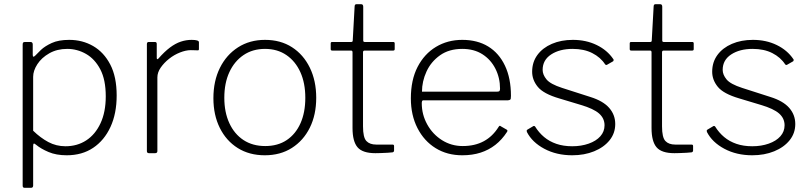

<svg xmlns="http://www.w3.org/2000/svg" viewBox="-20 -730 3864 915"><path d="M125 -530Q136 -530 136 -518V-469Q136 -461 139 -460Q142 -459 148 -465Q157 -475 175.5 -492.5Q194 -510 226.5 -525Q259 -540 310 -540Q373 -540 424 -510.5Q475 -481 505.5 -422.5Q536 -364 536 -275Q536 -189 506.5 -125Q477 -61 424 -25.5Q371 10 298 10Q248 10 211.5 -5.5Q175 -21 152 -40Q144 -47 141 -45.5Q138 -44 138 -33V154Q138 165 128 165H97Q88 165 88 155V-517Q88 -525 90.5 -527.5Q93 -530 101 -530H125ZM138 -107Q173 -73 210.5 -53Q248 -33 292 -33Q348 -33 391 -61Q434 -89 459 -142.5Q484 -196 484 -271Q484 -350 458 -399.5Q432 -449 390 -473Q348 -497 300 -497Q252 -497 215 -476Q178 -455 158 -424Q138 -393 138 -364V-107Z M690 0Q685 0 682.5 -2.5Q680 -5 680 -10V-520Q680 -530 689 -530H718Q727 -530 727 -521V-454Q727 -449 729 -448Q731 -447 735 -451Q764 -484 790 -503.5Q816 -523 841.5 -531.5Q867 -540 893 -540Q928 -540 928 -529V-496Q928 -490 923 -490Q917 -490 909.5 -490.5Q902 -491 889 -491Q866 -491 838 -480Q810 -469 786 -450Q762 -431 746 -408Q730 -385 730 -361V-10Q730 0 719 0H690Z M1242 10Q1168 10 1113 -24.5Q1058 -59 1027.5 -120.5Q997 -182 997 -262Q997 -344 1028 -406.5Q1059 -469 1114.5 -504.5Q1170 -540 1243 -540Q1317 -540 1371.5 -505Q1426 -470 1456.5 -407.5Q1487 -345 1487 -264Q1487 -183 1456.5 -121.5Q1426 -60 1371 -25Q1316 10 1242 10ZM1244 -34Q1304 -34 1346.5 -62.5Q1389 -91 1412 -142.5Q1435 -194 1435 -264Q1435 -334 1411.5 -386Q1388 -438 1345 -467.5Q1302 -497 1243 -497Q1184 -497 1140.5 -467.5Q1097 -438 1073 -386Q1049 -334 1049 -264Q1049 -195 1073 -143Q1097 -91 1140.5 -62.5Q1184 -34 1244 -34Z M1718 -489Q1710 -489 1710 -481V-128Q1710 -75 1726 -58Q1742 -41 1773 -41H1850Q1854 -41 1856 -39.5Q1858 -38 1858 -34V-13Q1858 -6 1851 -4Q1844 -3 1827 -2Q1810 -1 1793.5 -0.5Q1777 0 1769 0Q1708 0 1684 -28Q1660 -56 1660 -120V-481Q1660 -489 1653 -489H1563Q1556 -489 1556 -496V-523Q1556 -530 1563 -530H1654Q1661 -530 1661 -537L1670 -699Q1670 -710 1679 -710H1701Q1711 -710 1711 -698V-537Q1711 -530 1718 -530H1854Q1861 -530 1861 -523V-496Q1861 -489 1854 -489Z M1990 -238Q1990 -184 2016 -137Q2042 -90 2086.5 -62Q2131 -34 2185 -34Q2243 -34 2285.5 -57Q2328 -80 2356 -125Q2359 -130 2361.5 -130.5Q2364 -131 2367 -128L2395 -112Q2401 -108 2396 -101Q2372 -64 2340.5 -39.5Q2309 -15 2270 -2.5Q2231 10 2183 10Q2111 10 2056 -24Q2001 -58 1969.5 -119.5Q1938 -181 1938 -261Q1938 -349 1970 -411Q2002 -473 2057.5 -506.5Q2113 -540 2183 -540Q2255 -540 2306.5 -508.5Q2358 -477 2386.5 -417Q2415 -357 2415 -273Q2415 -266 2414 -259.5Q2413 -253 2401 -252H1997Q1993 -252 1991.5 -248Q1990 -244 1990 -238ZM2346 -293Q2357 -293 2360 -296Q2363 -299 2363 -307Q2363 -359 2341 -402.5Q2319 -446 2279 -471.5Q2239 -497 2183 -497Q2120 -497 2077 -466.5Q2034 -436 2012.5 -389Q1991 -342 1991 -293Z M2864 -423Q2842 -457 2802.5 -477Q2763 -497 2709 -497Q2647 -497 2606.5 -470.5Q2566 -444 2566 -397Q2566 -374 2584.5 -351.5Q2603 -329 2659 -311L2793 -268Q2854 -249 2883 -216Q2912 -183 2912 -139Q2912 -95 2885 -61.5Q2858 -28 2811.5 -9Q2765 10 2707 10Q2632 10 2574 -21Q2516 -52 2491 -101Q2490 -104 2490 -107Q2490 -110 2493 -112L2520 -128Q2522 -130 2525.5 -129.5Q2529 -129 2530 -127Q2548 -98 2573 -77Q2598 -56 2631.5 -44.5Q2665 -33 2707 -33Q2750 -33 2785.5 -45.5Q2821 -58 2841 -80.5Q2861 -103 2861 -133Q2861 -166 2835 -189Q2809 -212 2748 -230L2645 -261Q2570 -283 2543 -316Q2516 -349 2516 -388Q2516 -434 2541 -468Q2566 -502 2610 -521Q2654 -540 2710 -540Q2773 -540 2823.5 -515.5Q2874 -491 2903 -448Q2905 -445 2904.5 -443Q2904 -441 2902 -438L2874 -422Q2872 -420 2869 -420.5Q2866 -421 2864 -423Z M3143 -489Q3135 -489 3135 -481V-128Q3135 -75 3151 -58Q3167 -41 3198 -41H3275Q3279 -41 3281 -39.5Q3283 -38 3283 -34V-13Q3283 -6 3276 -4Q3269 -3 3252 -2Q3235 -1 3218.5 -0.5Q3202 0 3194 0Q3133 0 3109 -28Q3085 -56 3085 -120V-481Q3085 -489 3078 -489H2988Q2981 -489 2981 -496V-523Q2981 -530 2988 -530H3079Q3086 -530 3086 -537L3095 -699Q3095 -710 3104 -710H3126Q3136 -710 3136 -698V-537Q3136 -530 3143 -530H3279Q3286 -530 3286 -523V-496Q3286 -489 3279 -489Z M3722 -423Q3700 -457 3660.5 -477Q3621 -497 3567 -497Q3505 -497 3464.5 -470.5Q3424 -444 3424 -397Q3424 -374 3442.5 -351.5Q3461 -329 3517 -311L3651 -268Q3712 -249 3741 -216Q3770 -183 3770 -139Q3770 -95 3743 -61.5Q3716 -28 3669.5 -9Q3623 10 3565 10Q3490 10 3432 -21Q3374 -52 3349 -101Q3348 -104 3348 -107Q3348 -110 3351 -112L3378 -128Q3380 -130 3383.5 -129.5Q3387 -129 3388 -127Q3406 -98 3431 -77Q3456 -56 3489.5 -44.5Q3523 -33 3565 -33Q3608 -33 3643.5 -45.5Q3679 -58 3699 -80.5Q3719 -103 3719 -133Q3719 -166 3693 -189Q3667 -212 3606 -230L3503 -261Q3428 -283 3401 -316Q3374 -349 3374 -388Q3374 -434 3399 -468Q3424 -502 3468 -521Q3512 -540 3568 -540Q3631 -540 3681.5 -515.5Q3732 -491 3761 -448Q3763 -445 3762.5 -443Q3762 -441 3760 -438L3732 -422Q3730 -420 3727 -420.5Q3724 -421 3722 -423Z"/></svg>

Font: Libre Franklin Thin ExtraLight
Style: Regular
Weight: 250
Version: Version 3.000